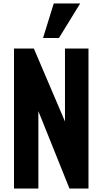

<svg xmlns="http://www.w3.org/2000/svg" viewBox="-20 -1091 594 1111"><path d="M61 0V-810H176L356 -388V-810H492V0H382L202 -448V0ZM229 -871 291 -1071H444L321 -871Z"/></svg>

Font: Oswald SemiBold
Style: Regular
Weight: 600
Designer: Vernon Adams
Foundry: Vernon Adams
Version: Version 4.103;gftools[0.9.33.dev8+g029e19f]